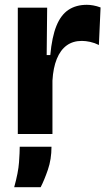

<svg xmlns="http://www.w3.org/2000/svg" viewBox="-20 -557 452 798"><path d="M54 0V-264V-525H176L174 -328H189Q196 -404 214.5 -449.5Q233 -495 264.5 -516Q296 -537 341 -537Q353 -537 367.5 -534.5Q382 -532 398 -526L391 -370Q373 -379 354.5 -383Q336 -387 320 -387Q283 -387 257 -368Q231 -349 216 -312Q201 -275 198 -222V0ZM39 221Q56 160 59 118Q62 76 62 53H194Q194 105 179 148.5Q164 192 149 221Z"/></svg>

Font: Bricolage Grotesque 28pt
Style: Bold
Weight: 700
Designer: Mathieu Triay
Foundry: Atelier Triay
Version: Version 1.000;gftools[0.9.30]